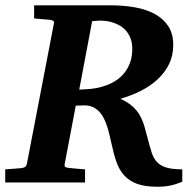

<svg xmlns="http://www.w3.org/2000/svg" viewBox="-33 -691 736 727"><path d="M657.2 -2.9Q634.3 6.8 612.3 11.5Q590.3 16.1 563 16.1Q516.6 16.1 486.8 5.4Q457 -5.4 438 -26.1Q418.9 -46.9 408.2 -77.1Q397.5 -107.4 389.2 -147Q385.7 -161.6 382.1 -178Q378.4 -194.3 373.3 -210.4Q368.2 -226.6 361.1 -241.2Q354 -255.9 343.5 -267.3Q333 -278.8 319.1 -285.4Q305.2 -292 286.1 -292Q279.8 -292 271 -291.5Q262.2 -291 253.9 -291L211.9 -69.8Q210.4 -61.5 214.4 -58.8Q218.3 -56.2 228 -55.2Q236.8 -54.2 247.1 -53.2Q255.4 -52.2 266.6 -51.5Q277.8 -50.8 289.1 -49.8V0H-13.2V-49.8Q-2 -50.8 8.5 -51.3Q19 -51.8 27.3 -52.7Q37.1 -53.7 45.9 -54.2Q55.2 -55.2 60.8 -58.1Q66.4 -61 68.8 -70.8L170.9 -601.1Q173.3 -609.4 168.5 -612.3Q163.6 -615.2 153.8 -616.2Q144.5 -616.7 135.3 -617.7Q127 -618.7 116.7 -619.4Q106.4 -620.1 96.2 -621.1V-670.9H384.8Q435.1 -670.9 478.5 -663.1Q522 -655.3 554.2 -637.5Q586.4 -619.6 604.7 -591.1Q623 -562.5 623 -521Q623 -481.4 607.7 -449.5Q592.3 -417.5 565.4 -392.1Q538.6 -366.7 502 -347.9Q465.3 -329.1 422.9 -316.9Q451.7 -303.7 469.2 -287.8Q486.8 -272 497.6 -252.2Q508.3 -232.4 514.9 -208.7Q521.5 -185.1 528.8 -157.2Q535.6 -130.9 542.2 -110.8Q548.8 -90.8 561.8 -77.1Q574.7 -63.5 596.9 -56.6Q619.1 -49.8 657.2 -49.8ZM467.8 -505.9Q467.8 -530.3 460.4 -547.9Q453.1 -565.4 441.7 -577.4Q430.2 -589.4 416 -596.7Q401.9 -604 387.7 -607.7Q373.5 -611.3 361.1 -612.3Q348.6 -613.3 340.8 -612.8L315.9 -610.8L267.1 -352.1H273.9Q278.3 -352.1 282.2 -352.5Q287.1 -352.5 292 -353Q311 -353.5 331.5 -357.4Q352.1 -361.3 371.6 -368.7Q391.1 -376 408.4 -387.7Q425.8 -399.4 439 -416.3Q452.1 -433.1 460 -455.3Q467.8 -477.5 467.8 -505.9Z"/></svg>

Font: Charis SIL Cyr
Style: Bold Italic
Weight: 700
Italic angle: -11°
Foundry: SIL International
Version: Version 5.000